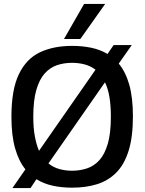

<svg xmlns="http://www.w3.org/2000/svg" viewBox="-20 -943 734 975"><path d="M135 12H43L109 -83Q75 -125 56.5 -190.5Q38 -256 38 -350Q38 -488 76 -566.5Q114 -645 183 -677.5Q252 -710 346 -710Q398 -710 443.5 -700.5Q489 -691 526 -669L557 -714H649L583 -620Q618 -578 636.5 -512.5Q655 -447 655 -352Q655 -247 633 -177Q611 -107 570 -66Q529 -25 472.5 -7.5Q416 10 346 10Q293 10 247.5 0Q202 -10 165 -33ZM149 -350Q149 -293 157 -250.5Q165 -208 178 -177L465 -589Q440 -608 409.5 -616Q379 -624 346 -624Q305 -624 269.5 -612Q234 -600 207 -570Q180 -540 164.5 -486.5Q149 -433 149 -350ZM346 -76Q386 -76 422 -88Q458 -100 485 -130Q512 -160 527.5 -213.5Q543 -267 543 -350Q543 -408 535.5 -451.5Q528 -495 513 -525L226 -113Q251 -93 281.5 -84.5Q312 -76 346 -76ZM305 -745 407 -923H514L388 -745Z"/></svg>

Font: Georama Medium
Style: Regular
Weight: 500
Designer: Jean-Baptiste Levee
Foundry: Production Type
Version: Version 1.000